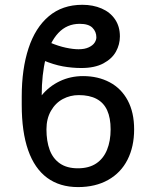

<svg xmlns="http://www.w3.org/2000/svg" viewBox="-20 -759 640 789"><path d="M531.2 -227.5Q531.2 -156.2 503.9 -102.5Q476.6 -48.8 424.3 -19.5Q372.1 9.8 300.8 9.8Q225.6 9.8 173.8 -28.3Q122.1 -66.4 95.7 -141.6Q69.3 -216.8 69.3 -328.1V-362.3Q69.3 -475.6 97.2 -560.5Q125 -645.5 180.7 -692.4Q236.3 -739.3 318.4 -739.3Q362.3 -739.3 397.5 -724.1Q432.6 -709 452.6 -679.7Q472.7 -650.4 472.7 -609.4Q472.7 -576.2 456.5 -546.9Q440.4 -517.6 404.8 -498.5Q369.1 -479.5 314.5 -479.5Q276.4 -479.5 238.3 -486.3Q200.2 -493.2 156.2 -511.7L185.5 -584Q220.7 -569.3 250.5 -563Q280.3 -556.6 302.7 -556.6Q328.1 -556.6 344.7 -564.5Q361.3 -572.3 368.7 -583.5Q376 -594.7 376 -605.5Q376 -628.9 359.9 -645Q343.8 -661.1 307.6 -661.1Q254.9 -661.1 219.7 -623.5Q184.6 -585.9 168 -519.5Q151.4 -453.1 151.4 -367.2Q181.6 -404.3 225.6 -425.3Q269.5 -446.3 321.3 -446.3Q382.8 -446.3 430.7 -420.9Q478.5 -395.5 504.9 -346.2Q531.2 -296.9 531.2 -227.5ZM170.9 -227.5Q170.9 -178.7 184.1 -143.1Q197.3 -107.4 226.1 -87.4Q254.9 -67.4 299.8 -67.4Q345.7 -67.4 375.5 -87.4Q405.3 -107.4 419.9 -143.6Q434.6 -179.7 434.6 -227.5Q434.6 -274.4 420.4 -305.7Q406.2 -336.9 377 -352.5Q347.7 -368.2 303.7 -368.2Q268.6 -368.2 238.3 -352.1Q208 -335.9 189.5 -303.7Q170.9 -271.5 170.9 -227.5Z"/></svg>

Font: WEMIX Pretendard Variable
Style: Regular
Weight: 400
Designer: Base glyphs from Inter by Rasmus Andersson; Hangeul glyphs from Noto Sans CJK(Source Han Sans) by Jang Soo-young and Kan
Foundry: Kil Hyung-jin
Version: Version 1.000;Glyphs 3.2 (3208)